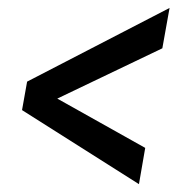

<svg xmlns="http://www.w3.org/2000/svg" viewBox="-20 -559 478 481"><path d="M343.8 -188.5 123.5 -312 386.7 -438 404.8 -539.1 47.9 -354.5 35.2 -283.2 328.1 -97.7Z"/></svg>

Font: Roboto Condensed
Style: Italic
Weight: 400
Designer: Google
Version: Version 1.000;PS 001.000;hotconv 1.0.88;makeotf.lib2.5.64775